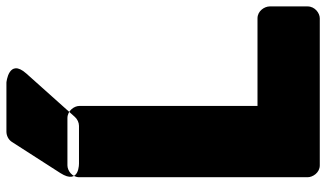

<svg xmlns="http://www.w3.org/2000/svg" viewBox="-229 -749 1016 598"><g transform="rotate(-90 279.0 -450.0)"><path d="M248 -156V-711C248 -727 233 -748 210 -748H63C47 -748 26 -734 26 -711V0C26 16 40 38 63 38H521C537 38 558 23 558 0V-118C558 -134 544 -156 521 -156ZM168 -938H321C321 -938 398 -931 349 -876L214 -725C207 -717 196 -712 186 -712H71C71 -712 0 -709 39 -770L136 -921C143 -932 156 -938 168 -938Z"/></g></svg>

Font: Asimov Print
Style: E
Weight: 500
Designer: Google
Version: Version 2.000980; 2014